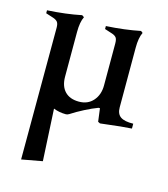

<svg xmlns="http://www.w3.org/2000/svg" viewBox="-107 -532 766 876"><g transform="rotate(15 276.5 -94.0)"><path d="M526 -30V-7Q477 -4 414 4L379 8L369 3L361 -59H354Q327 -49 293 -31.5Q259 -14 233 3Q225 8 218 8Q186 8 159 -3L172 242L74 260L75 -362Q75 -381 69 -389Q63 -397 49 -402L12 -414V-428Q101 -433 173 -448L183 -441Q170 -415 170 -368V-157Q170 -112 193.5 -87.5Q217 -63 260 -63Q302 -63 327 -91.5Q352 -120 352 -164V-362Q352 -381 346.5 -389Q341 -397 327 -402L290 -414V-428Q378 -433 451 -448L460 -441Q447 -415 447 -368V-86Q447 -55 466 -42Q485 -29 526 -30Z"/></g></svg>

Font: Ibarra Real Nova SemiBold
Style: Regular
Weight: 600
Designer: Jose Maria Ribagorda & Octavio Pardo
Foundry: Jose Maria Ribagorda
Version: Version 1.014